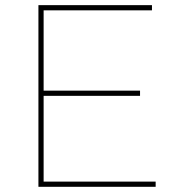

<svg xmlns="http://www.w3.org/2000/svg" viewBox="-20 -719 684 739"><path d="M147.9 -679.2V-370.1H519V-350.1H147.9V-20H579.1V0H127.9V-699.2H564.9V-679.2Z"/></svg>

Font: Montserrat
Style: Thin
Weight: 250
Designer: Julieta Ulanovsky
Foundry: Julieta Ulanovsky
Version: Version 1.000;PS 002.000;hotconv 1.0.70;makeotf.lib2.5.58329